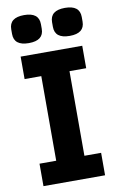

<svg xmlns="http://www.w3.org/2000/svg" viewBox="-99 -966 630 1019"><g transform="rotate(-10 216.0 -456.0)"><path d="M26 -824V-849Q26 -912 106 -912Q186 -912 186 -849V-824Q186 -761 106 -761Q26 -761 26 -824ZM246 -824V-849Q246 -912 326 -912Q406 -912 406 -849V-824Q406 -761 326 -761Q246 -761 246 -824ZM50 0V-121H140V-577H50V-698H382V-577H292V-121H382V0Z"/></g></svg>

Font: Anuphan
Style: Bold
Weight: 700
Designer: Mike Abbink, Paul van der Laan, Pieter van Rosmalen, Mint Tantisuwanna
Foundry: Bold Monday; Cadson Demak
Version: Version 3.002;hotconv 1.0.109;makeotfexe 2.5.65596